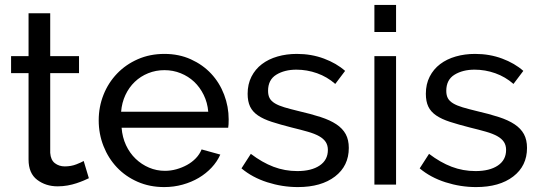

<svg xmlns="http://www.w3.org/2000/svg" viewBox="-20 -750 2194 780"><path d="M341 -26Q333 -22 320 -16.5Q307 -11 290.5 -5.5Q274 0 254.5 3.5Q235 7 214 7Q166 7 131 -19.5Q96 -46 96 -102V-453H25V-522H96V-696H184V-522H301V-453H184V-129Q186 -100 203 -87Q220 -74 243 -74Q269 -74 290.5 -82.5Q312 -91 320 -96Z M647 10Q588 10 539 -11.5Q490 -33 455 -70Q420 -107 400.5 -156.5Q381 -206 381 -261Q381 -316 400.5 -365Q420 -414 455.5 -451Q491 -488 540 -509.5Q589 -531 648 -531Q707 -531 755.5 -509Q804 -487 838 -450.5Q872 -414 890.5 -365.5Q909 -317 909 -265Q909 -254 908.5 -245Q908 -236 907 -231H474Q477 -192 492 -160Q507 -128 531 -105Q555 -82 585.5 -69Q616 -56 650 -56Q674 -56 697 -62.5Q720 -69 740 -80Q760 -91 775.5 -107Q791 -123 799 -143L875 -122Q862 -93 839.5 -69Q817 -45 787.5 -27.5Q758 -10 722 0Q686 10 647 10ZM826 -296Q823 -333 807.5 -364.5Q792 -396 768.5 -418Q745 -440 714 -452.5Q683 -465 648 -465Q613 -465 582 -452.5Q551 -440 527.5 -417.5Q504 -395 489.5 -364Q475 -333 472 -296Z M1190 10Q1127 10 1066 -9.5Q1005 -29 961 -66L999 -125Q1045 -90 1091 -72.5Q1137 -55 1188 -55Q1245 -55 1278.5 -77.5Q1312 -100 1312 -141Q1312 -160 1303 -173.5Q1294 -187 1276 -197Q1258 -207 1230 -215Q1202 -223 1165 -232Q1118 -244 1084 -255Q1050 -266 1028 -281Q1006 -296 996 -317Q986 -338 986 -369Q986 -408 1001.5 -438.5Q1017 -469 1044 -489.5Q1071 -510 1107.5 -520.5Q1144 -531 1186 -531Q1245 -531 1296 -512Q1347 -493 1382 -462L1342 -409Q1309 -438 1268 -452.5Q1227 -467 1184 -467Q1136 -467 1102.5 -446.5Q1069 -426 1069 -381Q1069 -363 1075.5 -351Q1082 -339 1097 -330Q1112 -321 1135.5 -314Q1159 -307 1192 -299Q1244 -287 1282.5 -274.5Q1321 -262 1346.5 -245Q1372 -228 1384.5 -205Q1397 -182 1397 -149Q1397 -76 1341 -33Q1285 10 1190 10Z M1501 0V-522H1589V0ZM1501 -620V-730H1589V-620Z M1914 10Q1851 10 1790 -9.5Q1729 -29 1685 -66L1723 -125Q1769 -90 1815 -72.5Q1861 -55 1912 -55Q1969 -55 2002.5 -77.5Q2036 -100 2036 -141Q2036 -160 2027 -173.5Q2018 -187 2000 -197Q1982 -207 1954 -215Q1926 -223 1889 -232Q1842 -244 1808 -255Q1774 -266 1752 -281Q1730 -296 1720 -317Q1710 -338 1710 -369Q1710 -408 1725.5 -438.5Q1741 -469 1768 -489.5Q1795 -510 1831.5 -520.5Q1868 -531 1910 -531Q1969 -531 2020 -512Q2071 -493 2106 -462L2066 -409Q2033 -438 1992 -452.5Q1951 -467 1908 -467Q1860 -467 1826.5 -446.5Q1793 -426 1793 -381Q1793 -363 1799.5 -351Q1806 -339 1821 -330Q1836 -321 1859.5 -314Q1883 -307 1916 -299Q1968 -287 2006.5 -274.5Q2045 -262 2070.5 -245Q2096 -228 2108.5 -205Q2121 -182 2121 -149Q2121 -76 2065 -33Q2009 10 1914 10Z"/></svg>

Font: PTCRaleway Medium
Style: Regular
Weight: 500
Designer: Matt McInerney, Pablo Impallari, Rodrigo Fuenzalida
Foundry: Matt McInerney, Pablo Impallari, Rodrigo Fuenzalida
Version: Version 3.000g; ttfautohint (v1.5) -l 8 -r 28 -G 28 -x 14 -D